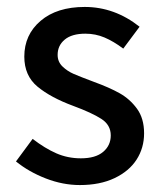

<svg xmlns="http://www.w3.org/2000/svg" viewBox="-20 -521 466 553"><path d="M26 -56 74 -121Q109 -94 142 -79.5Q175 -65 213 -65Q255 -65 277 -83.5Q299 -102 299 -131Q299 -161 272 -178.5Q245 -196 191 -216Q126 -240 88 -271.5Q50 -303 50 -358Q50 -421 97 -461Q144 -501 224 -501Q310 -501 382 -444L335 -381Q307 -402 281 -413Q255 -424 226 -424Q187 -424 166.5 -407Q146 -390 146 -363Q146 -343 160 -329.5Q174 -316 192.5 -308Q211 -300 251 -285Q295 -269 324.5 -252.5Q354 -236 374.5 -208Q395 -180 395 -137Q395 -95 373.5 -61.5Q352 -28 310 -8Q268 12 210 12Q161 12 112 -7Q63 -26 26 -56Z"/></svg>

Font: Assistant SemiBold
Style: Regular
Weight: 600
Designer: Hebrew By Ben Nathan, Latin by Paul Hunt
Version: Version 2.001; ttfautohint (v1.6)